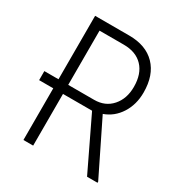

<svg xmlns="http://www.w3.org/2000/svg" viewBox="-167 -831 898 952"><g transform="rotate(30 281.5 -355.5)"><path d="M325.2 -295.9H158.7V0H103V-295.9H22V-347.7H103V-710.9H297.9Q394.5 -710.9 448 -655.8Q501.5 -600.6 501.5 -501.5Q501.5 -432.6 468.3 -380.6Q435.1 -328.6 378.9 -308.6L527.3 -6.3V0H467.3ZM158.7 -347.7H307.1Q370.1 -347.7 408 -390.9Q445.8 -434.1 445.8 -501.5Q445.8 -576.2 406.7 -617.2Q367.7 -658.2 297.4 -658.2H158.7Z"/></g></svg>

Font: Roboto Condensed Light
Style: Regular
Weight: 300
Designer: Google
Version: Version 2.134; 2016